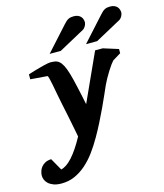

<svg xmlns="http://www.w3.org/2000/svg" viewBox="-218 -836 998 1167"><g transform="rotate(-15 281.0 -252.5)"><path d="M520 -412.1Q514.2 -406.2 502.9 -390.9Q491.7 -375.5 479.7 -356.2Q467.8 -336.9 456.3 -316.4Q444.8 -295.9 438 -280.8Q427.2 -256.8 412.4 -222.9Q397.5 -189 379.2 -149.9Q360.8 -110.8 339.6 -68.6Q318.4 -26.4 294.9 14.2Q270 57.6 241.5 96.7Q212.9 135.7 179.7 165Q146.5 194.3 107.9 211.7Q69.3 229 23.9 229Q-6.3 229 -26.6 221.2Q-46.9 213.4 -59.1 201.7Q-71.3 189.9 -76.2 176.8Q-81.1 163.6 -81.1 152.8Q-81.1 140.6 -77.1 126.5Q-73.2 112.3 -63.7 99.9Q-54.2 87.4 -38.8 79.1Q-23.4 70.8 0 69.8L43 146Q110.8 131.3 193.8 -21Q192.9 -26.9 189 -46.9Q185.1 -66.9 179.4 -95.7Q173.8 -124.5 166.7 -159.4Q159.7 -194.3 151.9 -230Q144.5 -264.2 138.2 -298.8Q131.8 -333.5 126.5 -361.3Q121.1 -389.2 116.7 -406.5Q112.3 -423.8 108.9 -423.8L2.9 -432.1V-462.9Q8.8 -464.8 20 -468.5Q31.2 -472.2 45.4 -476.3Q59.6 -480.5 74.7 -484.6Q89.8 -488.8 103.8 -492.2Q117.7 -495.6 128.7 -497.8Q139.6 -500 145 -500Q161.6 -500 175.5 -497.8Q189.5 -495.6 201.4 -486.1Q213.4 -476.6 223.9 -456.8Q234.4 -437 245.1 -401.9Q250 -384.8 255.9 -361.6Q261.7 -338.4 267.6 -311.8Q273.4 -285.2 279.8 -256.3Q286.1 -227.5 292 -198.2L429.2 -500H477.1L571.8 -470.2V-443.8ZM413.6 -681.2Q413.6 -676.3 411.6 -670.2Q409.7 -664.1 406.5 -658.2Q403.3 -652.3 398.7 -647.2Q394 -642.1 388.7 -639.2L226.6 -550.8H156.7L293.5 -702.1Q301.8 -711.4 308.8 -717.5Q315.9 -723.6 323.2 -727.3Q330.6 -731 338.4 -732.4Q346.2 -733.9 356.4 -733.9Q372.6 -733.9 383.5 -729Q394.5 -724.1 401.1 -716.6Q407.7 -709 410.6 -699.5Q413.6 -689.9 413.6 -681.2ZM642.6 -681.2Q642.6 -676.3 640.6 -670.2Q638.7 -664.1 635.5 -658.2Q632.3 -652.3 627.7 -647.2Q623 -642.1 617.7 -639.2L455.6 -550.8H385.7L522.5 -702.1Q530.8 -711.4 537.8 -717.5Q544.9 -723.6 552.2 -727.3Q559.6 -731 567.4 -732.4Q575.2 -733.9 585.4 -733.9Q601.6 -733.9 612.5 -729Q623.5 -724.1 630.1 -716.6Q636.7 -709 639.6 -699.5Q642.6 -689.9 642.6 -681.2Z"/></g></svg>

Font: Charis SIL
Style: Bold Italic
Weight: 700
Italic angle: -11°
Foundry: SIL International
Version: Version 4.112